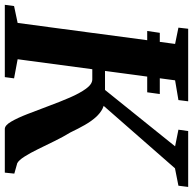

<svg xmlns="http://www.w3.org/2000/svg" viewBox="-24 -760 783 778"><g transform="rotate(90 367.0 -371.5)"><path d="M104 -577 111.5 -628H359.5L352.5 -577ZM501 0Q486.5 0 471.5 -25.5Q456.5 -51 440.8 -91.5Q425 -132 408.2 -177.2Q391.5 -222.5 374 -263Q356.5 -303.5 338 -329Q319.5 -354.5 300 -354.5H217L223.5 -406H343L571.5 -690L504 -703.5L509.5 -743H736L731 -703.5L660.5 -689.5L368.5 -356L378.5 -403.5Q401 -405 419.2 -395.8Q437.5 -386.5 453.8 -368.2Q470 -350 484.8 -324.2Q499.5 -298.5 515 -266Q533 -236.5 550 -201.8Q567 -167 582.8 -134.8Q598.5 -102.5 613 -79.8Q627.5 -57 639.5 -50.5L682 -38.5L678 0ZM-2 0 3 -37.5 71.5 -52 156.5 -690 90.5 -703.5 95 -743H389L384 -703.5L304 -690L218.5 -52L296 -37.5L291 0Z"/></g></svg>

Font: Merriweather 60pt
Style: Bold Italic
Weight: 700
Italic angle: -7.8°
Version: Version 2.101